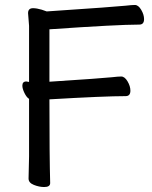

<svg xmlns="http://www.w3.org/2000/svg" viewBox="-20 -738 613 773"><path d="M158 15Q138 15 116.5 6.5Q95 -2 95 -19L97 -108V-340Q87 -346 78.5 -363.5Q70 -381 70 -393Q70 -410 86 -410L97 -408V-634L93 -685Q93 -705 113 -705Q128 -705 148 -699L168 -692Q450 -711 485 -715Q511 -718 523 -718Q537 -718 548.5 -698.5Q560 -679 560 -661Q560 -639 541 -639Q453 -639 179 -620V-409Q394 -423 430 -427Q456 -430 468 -430Q482 -430 493.5 -410.5Q505 -391 505 -373Q505 -351 486 -351Q401 -351 179 -338Q179 -107 182 -1Q182 15 158 15Z"/></svg>

Font: ToneOZ-Pinyin-WenKai-Medium
Style: Medium
Weight: 700
Designer: Fontworks Inc.
Foundry: ToneOZ
Version: Version 0.240331